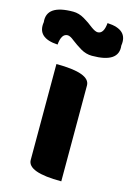

<svg xmlns="http://www.w3.org/2000/svg" viewBox="-174 -912 668 975"><g transform="rotate(15 160.0 -424.0)"><path d="M250 0Q72 0 72 -65V-569Q250 -569 250 -504V0ZM235 -656Q204 -656 175 -673Q147 -690 125 -707Q103 -725 90 -725Q57 -725 52 -666Q-59 -672 -45 -758Q-55 -848 86 -848Q116 -848 145 -831Q174 -814 196 -796Q219 -779 232 -779Q264 -779 269 -837Q380 -832 366 -745Q377 -656 235 -656Z"/></g></svg>

Font: Swei Half Moon CJK SC
Style: Black
Weight: 900
Version: Version 2.071